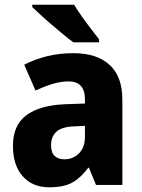

<svg xmlns="http://www.w3.org/2000/svg" viewBox="-20 -786 604 816"><path d="M292 -560Q391 -560 445.5 -510.5Q500 -461 500 -363V0H388L358 -73H355Q323 -30 287 -10Q251 10 189 10Q118 10 76.5 -37Q35 -84 35 -166Q35 -253 91 -295.5Q147 -338 255 -343L341 -346V-364Q341 -440 271 -440Q239 -440 204 -429.5Q169 -419 131 -401L83 -511Q127 -534 179.5 -547Q232 -560 292 -560ZM296 -249Q242 -247 219.5 -226Q197 -205 197 -169Q197 -137 212.5 -123Q228 -109 254 -109Q291 -109 316 -134.5Q341 -160 341 -204V-251ZM295 -766Q308 -744 327.5 -716.5Q347 -689 367 -663Q387 -637 401 -619V-606H292Q275 -618 251 -638Q227 -658 201 -680Q175 -702 153 -722.5Q131 -743 117 -756V-766Z"/></svg>

Font: Noto Sans Telugu SemiCondensed ExtraBold
Style: Regular
Weight: 800
Width: 4
Designer: Jelle Bosma - Monotype Design Team
Foundry: Monotype Imaging Inc.
Version: Version 2.005; ttfautohint (v1.8.4.7-5d5b)